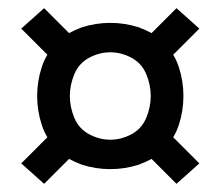

<svg xmlns="http://www.w3.org/2000/svg" viewBox="-20 -600 540 470"><path d="M88 -150 32 -200 96 -264Q87 -279 82 -295Q71 -329 71 -365Q71 -401 82 -435Q87 -451 96 -466L32 -530L88 -580L149 -519Q164 -527 180 -533Q214 -544 250 -544Q286 -544 320 -533Q336 -527 351 -519L412 -580L468 -530L404 -466Q413 -451 418 -435Q429 -401 429 -365Q429 -329 418 -295Q413 -279 404 -264L468 -200L412 -150L351 -211Q336 -203 320 -197Q286 -186 250 -186Q214 -186 180 -197Q164 -203 149 -211ZM250 -258Q277 -258 302 -271.5Q327 -285 338 -311.5Q349 -338 349 -365Q349 -392 338 -418.5Q327 -445 302 -458.5Q277 -472 250 -472Q223 -472 198 -458.5Q173 -445 162 -418.5Q151 -392 151 -365Q151 -338 162 -311.5Q173 -285 198 -271.5Q223 -258 250 -258Z"/></svg>

Font: Iosevka SS01
Style: Regular
Weight: 400
Monospace: yes
Designer: Belleve Invis
Foundry: Belleve Invis
Version: 2.3.3; ttfautohint (v1.8.3)